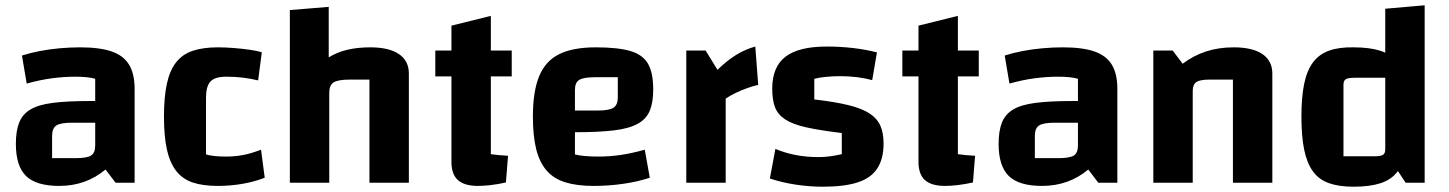

<svg xmlns="http://www.w3.org/2000/svg" viewBox="-20 -691 5478 726"><path d="M204 12Q117 12 78.5 -25.5Q40 -63 40 -147Q40 -196 52.5 -227.5Q65 -259 95 -277Q125 -295 179.5 -302Q234 -309 318 -309H370V-227H252Q209 -227 193 -216.5Q177 -206 177 -177V-93H266Q309 -93 324.5 -103Q340 -113 340 -141V-393Q314 -401 264 -401Q222 -401 176.5 -395Q131 -389 81 -375L63 -481Q94 -491 130.5 -498Q167 -505 206 -508.5Q245 -512 283 -512Q357 -512 402 -496.5Q447 -481 468 -446.5Q489 -412 489 -355V0H417L379 -50Q305 12 204 12Z M804 12Q747 12 708.5 -1Q670 -14 646 -45Q622 -76 611 -126Q600 -176 600 -250Q600 -324 611 -374.5Q622 -425 646 -455.5Q670 -486 709 -499Q748 -512 804 -512Q832 -512 863.5 -509.5Q895 -507 923.5 -503Q952 -499 970 -493L956 -387Q927 -394 897.5 -397.5Q868 -401 836 -401Q793 -401 776 -383Q759 -365 759 -322V-107Q785 -99 836 -99Q869 -99 900 -105Q931 -111 967 -125L981 -19Q943 -4 897.5 4Q852 12 804 12Z M1076 0V-653L1223 -665V-474Q1255 -494 1294 -503Q1333 -512 1380 -512Q1451 -512 1488.5 -486.5Q1526 -461 1526 -413V0H1377V-390H1303Q1258 -390 1241.5 -379.5Q1225 -369 1225 -340V0Z M1787 12Q1736 12 1711.5 -10Q1687 -32 1687 -79V-594L1836 -631V-108Q1851 -106 1866 -104.5Q1881 -103 1901 -102L1893 -1Q1861 6 1834.5 9Q1808 12 1787 12ZM1626 -402V-500H1915V-402Z M2224 12Q2162 12 2118 -1.5Q2074 -15 2047 -46Q2020 -77 2007.5 -127Q1995 -177 1995 -250Q1995 -346 2019 -403.5Q2043 -461 2095 -486.5Q2147 -512 2233 -512Q2317 -512 2364 -498Q2411 -484 2430.5 -449.5Q2450 -415 2450 -353Q2450 -304 2437 -272.5Q2424 -241 2391.5 -223Q2359 -205 2301.5 -198Q2244 -191 2154 -191H2124V-273H2239Q2283 -273 2299.5 -283.5Q2316 -294 2316 -323V-399H2230Q2187 -399 2170.5 -389Q2154 -379 2154 -351V-107Q2185 -99 2243 -99Q2285 -99 2326.5 -105Q2368 -111 2418 -125L2437 -19Q2392 -4 2337 4Q2282 12 2224 12Z M2648 -500 2693 -427Q2730 -463 2764.5 -484Q2799 -505 2836 -515L2847 -370Q2828 -366 2804.5 -357.5Q2781 -349 2759.5 -338.5Q2738 -328 2724 -318V0H2575V-500Z M2900 -356Q2900 -438 2950 -476.5Q3000 -515 3106 -515Q3157 -515 3204.5 -509.5Q3252 -504 3296 -493L3278 -388Q3253 -395 3222 -399Q3191 -403 3158 -403Q3131 -403 3104 -400.5Q3077 -398 3059 -393V-315Q3137 -306 3188 -293.5Q3239 -281 3268 -262Q3297 -243 3309 -215.5Q3321 -188 3321 -148Q3321 -91 3297.5 -54.5Q3274 -18 3223.5 -1.5Q3173 15 3091 15Q3040 15 2988 7Q2936 -1 2891 -16L2912 -128Q2985 -97 3074 -97Q3095 -97 3115.5 -99.5Q3136 -102 3163 -108V-188Q3080 -198 3028.5 -209.5Q2977 -221 2949 -239.5Q2921 -258 2910.5 -285.5Q2900 -313 2900 -356Z M3553 12Q3502 12 3477.5 -10Q3453 -32 3453 -79V-594L3602 -631V-108Q3617 -106 3632 -104.5Q3647 -103 3667 -102L3659 -1Q3627 6 3600.5 9Q3574 12 3553 12ZM3392 -402V-500H3681V-402Z M3920 12Q3833 12 3794.5 -25.5Q3756 -63 3756 -147Q3756 -196 3768.5 -227.5Q3781 -259 3811 -277Q3841 -295 3895.5 -302Q3950 -309 4034 -309H4086V-227H3968Q3925 -227 3909 -216.5Q3893 -206 3893 -177V-93H3982Q4025 -93 4040.5 -103Q4056 -113 4056 -141V-393Q4030 -401 3980 -401Q3938 -401 3892.5 -395Q3847 -389 3797 -375L3779 -481Q3810 -491 3846.5 -498Q3883 -505 3922 -508.5Q3961 -512 3999 -512Q4073 -512 4118 -496.5Q4163 -481 4184 -446.5Q4205 -412 4205 -355V0H4133L4095 -50Q4021 12 3920 12Z M4341 0V-500H4414L4452 -450Q4493 -481 4540.5 -496.5Q4588 -512 4645 -512Q4716 -512 4753.5 -486.5Q4791 -461 4791 -413V0H4642V-390H4553Q4517 -390 4503.5 -380.5Q4490 -371 4490 -347V0Z M5098 -512Q5159 -512 5199.5 -499Q5240 -486 5263.5 -456Q5287 -426 5297.5 -375.5Q5308 -325 5308 -250Q5308 -174 5297.5 -122.5Q5287 -71 5263.5 -41Q5240 -11 5199.5 2Q5159 15 5098 15Q5043 15 5005 1.5Q4967 -12 4944.5 -43Q4922 -74 4911.5 -124.5Q4901 -175 4901 -250Q4901 -324 4911.5 -374.5Q4922 -425 4945 -455.5Q4968 -486 5005.5 -499.5Q5043 -513 5098 -512ZM5218 -397H5103Q5078 -397 5069 -391.5Q5060 -386 5060 -371V-100H5176Q5201 -100 5209.5 -105.5Q5218 -111 5218 -127ZM5367 -671V0H5295L5218 -117V-658Z"/></svg>

Font: Changa ExtraLight SemiBold
Style: Regular
Weight: 600
Version: Version 3.002; ttfautohint (v1.8.2)